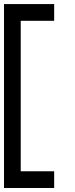

<svg xmlns="http://www.w3.org/2000/svg" viewBox="-20 -937 373 957"><path d="M0 0V-916.7H250V-833.3H83.3V-83.3H250V0Z"/></svg>

Font: Galmuri11 Regular
Style: Regular
Weight: 400
Designer: Minseo Lee (Quiple)
Version: Version 2.356;hotconv 1.1.0;makeotfexe 2.6.0 DEVELOPMENT